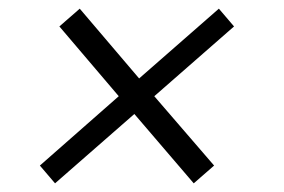

<svg xmlns="http://www.w3.org/2000/svg" viewBox="-20 -477 655 443"><path d="M301 -296 164 -457 117 -416 254 -255 72 -95 107 -54 290 -214 427 -54 474 -95 336 -255 520 -416 485 -457Z"/></svg>

Font: Chivo Light
Style: Italic
Weight: 300
Italic angle: -8°
Designer: Hector Gatti
Foundry: Omnibus-Type
Version: Version 1.003;PS 001.003;hotconv 1.0.70;makeotf.lib2.5.58329